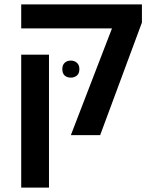

<svg xmlns="http://www.w3.org/2000/svg" viewBox="-20 -618 701 878"><path d="M304 0 492 -488H77V-598H629V-515L438 0ZM77 240V-368H204V240ZM265 -302Q265 -321 276 -331Q287 -341 304 -341Q320 -341 331.5 -331Q343 -321 343 -302Q343 -282 331.5 -272.5Q320 -263 304 -263Q287 -263 276 -272.5Q265 -282 265 -302Z"/></svg>

Font: Noto Sans Hebrew SemiBold
Style: Regular
Weight: 600
Designer: Monotype Design Team
Foundry: Monotype Imaging Inc.
Version: Version 2.003